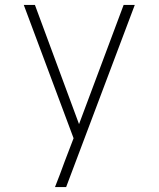

<svg xmlns="http://www.w3.org/2000/svg" viewBox="-20 -755 640 775"><path d="M202 0Q212 -26 222 -51.5Q232 -77 241 -103L277 -197L76 -735H121L299 -254L479 -735H524L247 0Z"/></svg>

Font: Zed Sans Extralight Extended
Style: Regular
Weight: 200
Width: 7
Designer: Belleve Invis
Foundry: Belleve Invis
Version: Version 1.0.0; ttfautohint (v1.8.4)